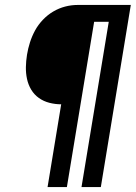

<svg xmlns="http://www.w3.org/2000/svg" viewBox="-20 -755 548 775"><path d="M172 0 227 -334Q203 -334 179.5 -340Q156 -346 137 -359.5Q118 -373 106 -393Q94 -413 89 -436.5Q84 -460 84.5 -484.5Q85 -509 89 -534Q93 -559 101 -584Q109 -609 121.5 -632Q134 -655 153 -675Q172 -695 195 -708.5Q218 -722 243 -728.5Q268 -735 293 -735H508L387 0H309L419 -667H360L250 0Z"/></svg>

Font: Iosevka Term Curly Md Obl
Style: Regular
Weight: 500
Italic angle: -9°
Designer: Belleve Invis
Foundry: Belleve Invis
Version: Version 32.3.0